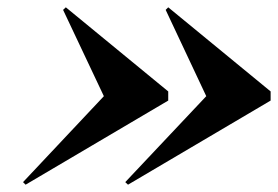

<svg xmlns="http://www.w3.org/2000/svg" viewBox="-20 -650 760 525"><path d="M264 -387 152.5 -623 160 -630 440 -400V-375L50 -145L43 -152ZM544 -387 433 -623 440 -630 720 -400V-375L330 -145L322.5 -152Z"/></svg>

Font: Bodoni* 16pt
Style: Bold Italic
Weight: 700
Italic angle: -13°
Version: Version 2.3